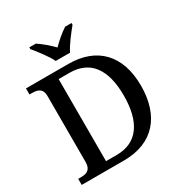

<svg xmlns="http://www.w3.org/2000/svg" viewBox="-211 -1080 1159 1230"><g transform="rotate(-30 369.0 -465.5)"><path d="M288 -771H394C415 -816 466 -880 497 -918V-931H450C414 -908 371 -871 341 -840C311 -871 268 -908 233 -931H185V-918C216 -880 267 -816 288 -771ZM35 0H348C569 0 682 -142 682 -361C682 -588 558 -714 348 -714H35V-669H53C95 -669 130 -659 130 -603V-114C130 -56 96 -45 55 -45H35ZM325 -54H246V-661H326C478 -661 555 -557 555 -361C555 -165 478 -54 325 -54Z"/></g></svg>

Font: Noto Serif Gurmukhi Medium
Style: Regular
Weight: 500
Designer: Vaibhav Singh and the Monotype Design Team
Foundry: Monotype Imaging Inc.
Version: Version 2.004